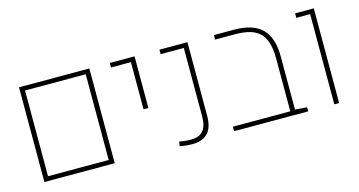

<svg xmlns="http://www.w3.org/2000/svg" viewBox="-66 -830 2070 1106"><g transform="rotate(-15 969.0 -277.5)"><path d="M87.9 -564.9H507.3V0H87.9ZM478.5 -26.9V-538.1H116.7V-26.9Z M748 -538.1H629.4V-564.9H776.9V-256.8H748Z M894 2 898.4 -24.9Q924.3 -17.6 970.2 -17.6Q1063.5 -17.6 1063.5 -128.4V-538.1H925.3V-564.9H1092.3V-126.5Q1092.3 -57.1 1061.3 -23.7Q1030.3 9.8 968.8 9.8Q927.2 9.8 894 2Z M1661.1 -24.4V0H1219.2V-26.9H1561.5V-343.8Q1561.5 -413.6 1542.2 -456.1Q1522.9 -498.5 1481.4 -518.3Q1439.9 -538.1 1371.1 -538.1H1250V-564.9H1369.6Q1482.9 -564.9 1536.6 -511.7Q1590.3 -458.5 1590.3 -346.2V-29.8Z M1816.9 -538.1H1734.4V-564.9H1845.7V0H1816.9Z"/></g></svg>

Font: Heebo Thin
Style: Regular
Weight: 250
Designer: Oded Ezer
Foundry: Meir Sadan
Version: Version 2.001; ttfautohint (v1.5.14-ce02) -l 8 -r 50 -G 200 